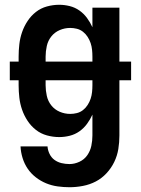

<svg xmlns="http://www.w3.org/2000/svg" viewBox="-20 -562 590 804"><path d="M271 222Q246 222 221 218.5Q196 215 173 205.5Q150 196 130 180.5Q110 165 96 144.5Q82 124 74.5 99.5Q67 75 66 51H179Q180 67 187.5 82.5Q195 98 208 107.5Q221 117 237.5 121Q254 125 271 125Q292 125 312.5 115.5Q333 106 345.5 88Q358 70 362.5 48.5Q367 27 367 5V-82Q358 -62 344.5 -43.5Q331 -25 312.5 -12Q294 1 272 6.5Q250 12 228 12Q202 12 176.5 5Q151 -2 130.5 -18Q110 -34 95.5 -56Q81 -78 72.5 -102.5Q64 -127 61 -153Q58 -179 58 -205V-226H21V-304H58V-325Q58 -351 61 -377Q64 -403 72.5 -427.5Q81 -452 95.5 -474Q110 -496 130.5 -512Q151 -528 176.5 -535Q202 -542 228 -542Q250 -542 272 -536.5Q294 -531 312.5 -518Q331 -505 344.5 -486.5Q358 -468 367 -448V-530H480V-304H529V-226H480V5Q480 34 475.5 62Q471 90 458.5 116Q446 142 426 163.5Q406 185 381 198Q356 211 327.5 216.5Q299 222 271 222ZM171 -304H367V-325Q367 -339 365.5 -353.5Q364 -368 359.5 -381.5Q355 -395 347 -407.5Q339 -420 327.5 -429Q316 -438 302 -441.5Q288 -445 274 -445Q251 -445 230 -436Q209 -427 195 -409.5Q181 -392 176 -369.5Q171 -347 171 -325ZM274 -85Q288 -85 302 -88.5Q316 -92 327.5 -101Q339 -110 347 -122.5Q355 -135 359.5 -148.5Q364 -162 365.5 -176.5Q367 -191 367 -205V-226H171V-205Q171 -183 176 -160.5Q181 -138 195 -120.5Q209 -103 230 -94Q251 -85 274 -85Z"/></svg>

Font: Lode Term
Style: Bold
Weight: 700
Monospace: yes
Designer: Belleve Invis
Foundry: Belleve Invis
Version: Version 29.2.0